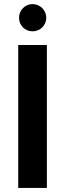

<svg xmlns="http://www.w3.org/2000/svg" viewBox="-20 -918 318 938"><path d="M209 0V-698H69V0ZM73 -831C73 -794 102 -765 139 -765C176 -765 206 -794 206 -831C206 -868 176 -898 139 -898C102 -898 73 -868 73 -831Z"/></svg>

Font: Poppins SemiBold
Style: Regular
Weight: 600
Designer: Ninad Kale (Devanagari), Jonny Pinhorn (Latin)
Foundry: Indian Type Foundry
Version: 4.004